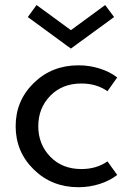

<svg xmlns="http://www.w3.org/2000/svg" viewBox="-20 -745 538 779"><path d="M298.3 -480Q343.3 -480 384.8 -466.8Q426.3 -453.6 455.6 -430.7L416 -375Q371.6 -406.2 310.1 -406.2Q232.4 -406.2 183.8 -356.2Q135.3 -306.2 135.3 -232.9Q135.3 -159.7 183.8 -109.4Q232.4 -59.1 310.1 -59.1Q371.6 -59.1 416 -90.3L455.6 -35.2Q426.3 -12.2 384.8 1.2Q343.3 14.6 298.3 14.6Q190.4 14.6 116.9 -57.4Q43.5 -129.4 43.5 -232.9Q43.5 -336.4 116.9 -408.2Q190.4 -480 298.3 -480ZM92.8 -675.8 128.4 -724.6 267.6 -622.6 406.7 -724.6 442.9 -675.8 267.6 -547.9Z"/></svg>

Font: Spartan MB Med
Style: Regular
Weight: 500
Designer: Matt Bailey, Mirko Velimirovic
Foundry: Matt Bailey
Version: Version 1.005